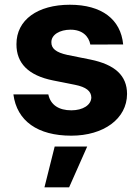

<svg xmlns="http://www.w3.org/2000/svg" viewBox="-20 -573 602 826"><path d="M368.6 -381.4 509.9 -381.7C499.6 -490.4 416.9 -552.6 280.5 -552.6C142.4 -552.6 50.4 -487.9 50.8 -382.8C50.4 -301.1 101.9 -248.2 208.5 -226.9L302.9 -208.1C350.5 -198.5 372.2 -181.1 372.9 -153.8C372.2 -121.4 337 -98.4 286.9 -98.4C233.3 -98.4 197.4 -121.4 187.9 -166.9H37.6C52.6 -52.2 142.4 10.7 286.6 10.7C425.1 10.7 526.3 -61.4 526.6 -169C526.3 -247.9 474.8 -295.1 369 -316.8L270.2 -336.6C219.5 -347.7 200.6 -365.1 201 -391.3C200.6 -424 237.6 -445.3 283.4 -445.3C334.2 -445.3 361.9 -417.3 368.6 -381.4ZM171.2 233H277.3L355.1 57.5H215.2Z"/></svg>

Font: Margiela Sans
Style: Bold
Weight: 700
Designer: Stefan Endress, Andreas Faust
Version: Version 1.100;FEAKit 1.0